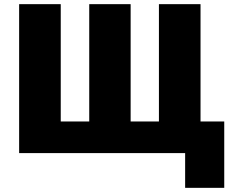

<svg xmlns="http://www.w3.org/2000/svg" viewBox="-20 -723 1110 923"><path d="M870 13H72V-703H272V-139H409V-703H608V-139H744V-703H944V-139H1058V180H870Z"/></svg>

Font: Repo Black
Style: Regular
Weight: 900
Designer: Stefan Peev
Foundry: Context Ltd
Version: Version 1.502